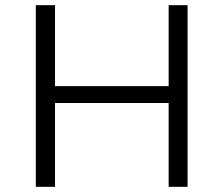

<svg xmlns="http://www.w3.org/2000/svg" viewBox="-20 -720 861 740"><path d="M630 -700V-388H192V-700H118V0H192V-323H630V0H703V-700Z"/></svg>

Font: Talent
Style: Regular
Weight: 400
Designer: Mike Powis
Version: Version 1.001;hotconv 1.0.109;makeotfexe 2.5.65596